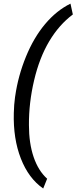

<svg xmlns="http://www.w3.org/2000/svg" viewBox="-20 -823 427 1072"><path d="M64.9 -286.6Q81.1 -399.4 124.8 -506.3Q168.5 -613.3 231.9 -688.7Q295.4 -764.2 373.5 -802.7L386.7 -742.2Q310.1 -685.1 255.1 -593Q200.2 -501 170.4 -374.3Q140.6 -247.6 141.6 -124.5Q141.6 -23.4 167.7 53.5Q193.8 130.4 243.2 174.8L221.2 229.5Q139.6 172.9 96.4 62Q53.2 -48.8 57.1 -191.9Q58.1 -238.8 64 -281.2Z"/></svg>

Font: Roboto
Style: Italic
Weight: 400
Italic angle: -12°
Designer: Google
Version: Version 2.134; 2016; ttfautohint (v1.6)